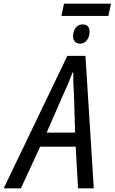

<svg xmlns="http://www.w3.org/2000/svg" viewBox="-81 -1018 620 1038"><path d="M283 -716H381L426 0H341L328 -225H136L32 0H-61ZM325 -301 319 -502Q314 -576 315 -627H312Q286 -560 258 -500L171 -301ZM265 -998H519L505 -932H251ZM314 -823Q314 -849 328 -867.5Q342 -886 365 -886Q403 -886 403 -846Q403 -819 388.5 -800.5Q374 -782 353 -782Q335 -782 324.5 -792.5Q314 -803 314 -823Z"/></svg>

Font: Noto Sans UI Narrow
Style: Italic
Weight: 400
Width: 4
Italic angle: -12°
Designer: Monotype Design Team
Foundry: Monotype Imaging Inc.
Version: Version 1.001